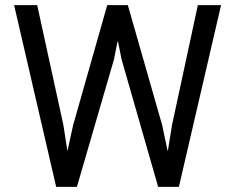

<svg xmlns="http://www.w3.org/2000/svg" viewBox="-20 -731 921 751"><path d="M228 -241.7 243.2 -143.1H244.6L266.1 -241.7L399.4 -710.9H480L614.3 -241.7L635.3 -142.1H636.7L652.8 -241.7L753.9 -710.9H844.7L679.7 0H598.6L455.6 -498.5L441.4 -569.3H439.9L425.8 -498.5L280.8 0H199.7L35.2 -710.9H125.5Z"/></svg>

Font: Roboto Web
Style: Regular
Weight: 400
Designer: Google
Version: Version 1.200310; 2013